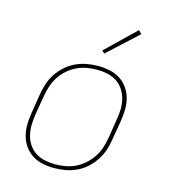

<svg xmlns="http://www.w3.org/2000/svg" viewBox="-112 -837 824 935"><g transform="rotate(15 300.0 -370.0)"><path d="M247 8Q217 8 188.5 2Q160 -4 136.5 -19Q113 -34 97 -56.5Q81 -79 73.5 -106.5Q66 -134 66.5 -163.5Q67 -193 72 -223L88 -323Q93 -351 102 -378Q111 -405 127.5 -429.5Q144 -454 167 -474Q190 -494 216.5 -506Q243 -518 271 -523Q299 -528 327 -528Q356 -528 385 -522Q414 -516 437.5 -501Q461 -486 477 -463.5Q493 -441 500.5 -413.5Q508 -386 507.5 -356.5Q507 -327 502 -297L485 -197Q481 -169 471.5 -142Q462 -115 445.5 -90.5Q429 -66 406.5 -46Q384 -26 357.5 -14Q331 -2 302.5 3Q274 8 247 8ZM247 -11Q272 -11 298 -15.5Q324 -20 348 -31.5Q372 -43 393 -61.5Q414 -80 429 -102.5Q444 -125 452.5 -150Q461 -175 465 -200L481 -300Q486 -327 486.5 -353.5Q487 -380 480.5 -404.5Q474 -429 460 -450Q446 -471 425 -484.5Q404 -498 378.5 -503.5Q353 -509 326 -509Q301 -509 275.5 -504.5Q250 -500 225.5 -488.5Q201 -477 180 -458.5Q159 -440 144.5 -417.5Q130 -395 121.5 -370Q113 -345 109 -320L92 -220Q88 -193 87.5 -166.5Q87 -140 93 -115.5Q99 -91 113 -70Q127 -49 148 -35.5Q169 -22 194.5 -16.5Q220 -11 247 -11ZM339 -594 326 -606 473 -748 489 -732Z"/></g></svg>

Font: Iosevka SS04 Thin Extended
Style: Italic
Weight: 100
Width: 7
Italic angle: -9°
Monospace: yes
Designer: Belleve Invis
Foundry: Belleve Invis
Version: Version 19.0.0; ttfautohint (v1.8.4)